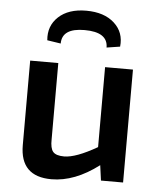

<svg xmlns="http://www.w3.org/2000/svg" viewBox="-53 -771 685 830"><g transform="rotate(5 289.5 -356.5)"><path d="M190 -575 131 -584Q125 -646 168 -686Q211 -726 288 -726Q366 -726 410 -686Q454 -646 447 -584L389 -575Q389 -642 288 -642Q190 -642 190 -575ZM390 -490H511V0H415L406 -66Q302 13 201 13Q65 13 65 -123V-490H187V-159Q186 -120 199 -105Q212 -90 247 -90Q298 -90 390 -143Z"/></g></svg>

Font: Exo 2 Semi Bold
Style: Regular
Weight: 600
Designer: Natanael Gama
Version: Version 1.001;PS 001.001;hotconv 1.0.88;makeotf.lib2.5.64775